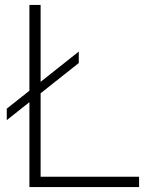

<svg xmlns="http://www.w3.org/2000/svg" viewBox="-20 -760 594 780"><path d="M7.5 -272V-318.5L300 -550.5V-504ZM99.5 0V-740H145V-42H545V0Z"/></svg>

Font: Encode Sans SemiExpanded ExtraLight
Style: Regular
Weight: 250
Width: 6
Designer: Multiple Designers
Foundry: Impallari Type
Version: Version 3.002